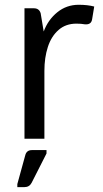

<svg xmlns="http://www.w3.org/2000/svg" viewBox="-20 -578 429 800"><path d="M372.6 -550.8 363.8 -497.6Q361.8 -485.4 354.2 -480.5Q346.7 -475.6 334 -476.6Q318.4 -479.5 298.3 -479.5Q253.9 -479.5 223.9 -453.1Q193.8 -426.8 179.4 -382.3Q165 -337.9 165 -282.7V0H82V-543.5H121.1Q143.1 -543.5 149.4 -522.9L162.1 -446.8Q180.2 -495.6 218.8 -526.9Q257.3 -558.1 308.1 -558.1Q344.7 -558.1 372.6 -550.8ZM52.2 189 85 69.8Q90.3 47.4 112.8 47.4H173.8V61.5L111.8 183.6Q102.5 201.7 81.5 201.7H52.2Z"/></svg>

Font: Lycee Sans
Style: Regular
Weight: 400
Designer: Justin Alvin
Foundry: Alkove Design
Version: Version 1.030